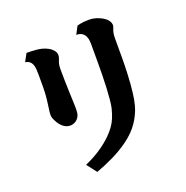

<svg xmlns="http://www.w3.org/2000/svg" viewBox="-149 -943 1098 1135"><g transform="rotate(-20 400.0 -376.0)"><path d="M536.1 -807.1Q555.7 -807.1 576.7 -800.5Q597.7 -793.9 615.5 -783.4Q633.3 -772.9 642.1 -761.2Q650.4 -750.5 652.6 -742.7Q654.8 -734.9 654.8 -729Q654.8 -723.1 652.6 -716.8Q650.4 -710.4 647.9 -705.1Q639.2 -682.6 639.2 -652.8V-534.2Q639.2 -477.5 636.5 -421.9Q633.8 -366.2 628.4 -318.1Q623 -270 613.8 -236.8Q600.1 -186 567.9 -138.4Q535.6 -90.8 481.9 -51.8Q434.6 -17.6 381.1 8.5Q327.6 34.7 271 55.2L223.1 -6.8Q278.3 -31.2 322 -60.5Q365.7 -89.8 397.9 -122.1Q420.4 -144.5 435.5 -166Q450.7 -187.5 460.9 -212.4Q471.2 -237.3 479 -269Q483.4 -287.1 486.6 -319.1Q489.7 -351.1 491.7 -390.6Q493.7 -430.2 494.4 -471.2Q495.1 -512.2 495.1 -547.9V-668Q495.1 -709.5 479 -729Q462.9 -748.5 431.2 -749L457 -797.9Q475.1 -802.7 492.9 -804.9Q510.7 -807.1 536.1 -807.1ZM118.2 -749Q131.8 -749 148.9 -748.5Q166 -748 183.8 -746.1Q201.7 -744.1 215.8 -740.2Q234.9 -734.9 250 -726.6Q265.1 -718.3 272.9 -710Q282.7 -700.2 286.9 -691.7Q291 -683.1 291 -673.8Q291 -660.2 286.1 -648.9Q281.2 -638.2 277.6 -625Q273.9 -611.8 273.9 -589.8Q273.9 -559.6 274.7 -521.7Q275.4 -483.9 276.9 -444.1Q278.3 -404.3 279.8 -366.2Q280.8 -346.7 280 -327.6Q279.3 -308.6 274.9 -297.9Q266.1 -276.9 249.5 -266.8Q232.9 -256.8 215.8 -256.8Q191.4 -256.8 171.6 -272.9Q151.9 -289.1 139.2 -314Q130.9 -329.6 128.4 -338.9Q126 -348.1 126 -356Q126 -365.2 127.2 -374.5Q128.4 -383.8 129.9 -395Q130.9 -402.3 132.8 -416.3Q134.8 -430.2 136.7 -447.3Q138.7 -464.4 139.9 -481.9Q141.1 -499.5 141.1 -514.2Q141.1 -537.6 141.4 -561.3Q141.6 -585 141.4 -605.5Q141.1 -626 140.1 -639.2Q138.2 -663.6 127.9 -679.4Q117.7 -695.3 91.8 -700.2Z"/></g></svg>

Font: BIZ UDPMincho
Style: Bold
Weight: 700
Designer: TypeBank Co., Ltd.
Foundry: Morisawa Inc.
Version: Version 1.06